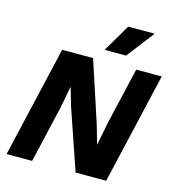

<svg xmlns="http://www.w3.org/2000/svg" viewBox="-126 -993 1010 1101"><g transform="rotate(15 379.0 -443.0)"><path d="M14 0 167 -660H350.6L469.6 -297.4L500.6 -188.8H502.2L529.2 -326.6L606.6 -660H758.2L605.2 0H423.8L301.2 -356.8L269.8 -465.2H268.2L243 -333.4L165.6 0ZM498.8 -886.4H656L529.6 -722.6H402.2Z"/></g></svg>

Font: Work Sans
Style: Italic
Weight: 400
Italic angle: -13°
Designer: Wei Huang
Foundry: Wei Huang
Version: Version 2.012